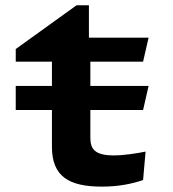

<svg xmlns="http://www.w3.org/2000/svg" viewBox="-20 -700 660 732"><path d="M40 -280.5H178V-140.5C178 -27 243 11.5 368.5 11.5C433.5 11.5 484 0.5 525.5 -13.5L535 -122C502 -115.5 453.5 -107.5 414 -107.5C340.5 -107.5 324.5 -132.5 324.5 -175.5V-280.5H525.5L546.5 -372.5H324.5V-465H525.5L546.5 -556.5H319V-680H272L40 -513V-465H178V-372.5H40Z"/></svg>

Font: Monaspace Argon
Style: Bold
Weight: 700
Designer: Riley Cran & the Lettermatic Team
Foundry: Lettermatic
Version: Version 1.000 (Monaspace Argon)